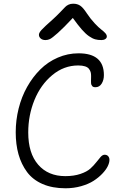

<svg xmlns="http://www.w3.org/2000/svg" viewBox="-20 -1031 652 1026"><path d="M223.1 -816.9Q207 -816.9 197.5 -825.2Q188 -833.5 188 -845.2Q188 -855.5 201.4 -870.6Q214.8 -885.7 267.1 -932.1Q285.2 -948.7 303.2 -967.5Q321.3 -986.3 328.4 -993.7Q335.4 -1001 346.2 -1006.1Q356.9 -1011.2 371.1 -1011.2Q393.1 -1011.2 408.7 -1000.7Q424.3 -990.2 443.8 -960Q464.4 -929.2 486.3 -906Q508.3 -882.8 521 -873.3Q533.7 -863.8 542.2 -854.5Q550.8 -845.2 550.8 -835.9Q550.8 -827.6 542.7 -822.3Q534.7 -816.9 522 -816.9Q502.9 -816.9 488.3 -821Q473.6 -825.2 455.6 -837.6Q437.5 -850.1 417 -873.5Q396.5 -897 369.1 -935.1Q319.3 -881.8 289.1 -855Q258.8 -828.1 247.3 -822.5Q235.8 -816.9 223.1 -816.9ZM330.1 -24.9Q259.8 -24.9 207.5 -47.6Q155.3 -70.3 124.5 -111.8Q93.8 -153.3 78.9 -206.3Q64 -259.3 64 -324.2Q64 -388.7 79.6 -451.2Q95.2 -513.7 125 -566.7Q154.8 -619.6 195.3 -659.9Q235.8 -700.2 288.8 -723.1Q341.8 -746.1 399.9 -746.1Q535.2 -746.1 535.2 -629.9Q535.2 -603 523.2 -584Q511.2 -564.9 490.2 -564.9Q483.9 -564.9 479.5 -566.4Q475.1 -567.9 472.7 -571.3Q470.2 -574.7 468.5 -578.1Q466.8 -581.5 466.6 -587.9Q466.3 -594.2 466.3 -598.9Q466.3 -603.5 466.6 -611.8Q466.8 -620.1 466.8 -625Q466.8 -637.2 464.4 -645.8Q461.9 -654.3 455.3 -663.1Q448.7 -671.9 434.3 -676.5Q419.9 -681.2 397.9 -681.2Q321.3 -681.2 259.3 -629.6Q197.3 -578.1 164.1 -496.6Q130.9 -415 130.9 -323.2Q130.9 -211.9 184.1 -150.9Q237.3 -89.8 329.1 -89.8Q375 -89.8 409.7 -101.6Q444.3 -113.3 462.9 -130.1Q481.4 -147 494.4 -163.8Q507.3 -180.7 517.8 -192.4Q528.3 -204.1 539.1 -204.1Q551.3 -204.1 558.1 -196.3Q564.9 -188.5 564.9 -176.8Q564.9 -161.6 555.7 -142.6Q546.4 -123.5 526.6 -102.8Q506.8 -82 480 -64.7Q453.1 -47.4 413.6 -36.1Q374 -24.9 330.1 -24.9Z"/></svg>

Font: Shantell Sans Bouncy
Style: Regular
Weight: 300
Designer: Stephen Nixon, Anya Danilova, Shantell Martin
Foundry: Arrow Type
Version: Version 1.006;[9816181b4]